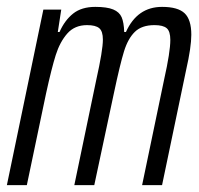

<svg xmlns="http://www.w3.org/2000/svg" viewBox="-23 -538 579 558"><path d="M103 -510H155L145 -445H150Q165 -479 189.5 -498.5Q214 -518 254 -518Q288 -518 306 -510.5Q324 -503 330.5 -488Q337 -473 338 -445H343Q376 -518 448 -518Q494 -518 513.5 -499.5Q533 -481 533 -437Q533 -401 518 -335L448 0H390L454 -307Q472 -387 472 -422Q472 -447 461.5 -456Q451 -465 426 -465Q389 -465 369 -445.5Q349 -426 337.5 -389Q326 -352 308 -267L251 0H193L257 -307Q276 -392 276 -423Q276 -447 265.5 -456Q255 -465 230 -465Q194 -465 172.5 -440.5Q151 -416 139 -378Q127 -340 111 -267L55 0H-3Z"/></svg>

Font: Saira Ultra Condensed
Style: Italic
Weight: 400
Width: 1
Italic angle: -12°
Designer: Hector Gatti with collaboration of the Omnibus-Type team
Foundry: Omnibus-Type
Version: Version 1.001; ttfautohint (v1.8)